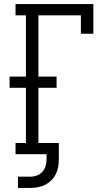

<svg xmlns="http://www.w3.org/2000/svg" viewBox="-20 -755 540 940"><path d="M68 165V110H129Q145 110 161 104Q177 98 188 85.5Q199 73 203.5 57Q208 41 208 24V0H56V-55H107V-325H27V-380H107V-680H56V-735H437V-590H376V-680H168V-380H257V-325H168V-55H268V24Q268 43 265 61.5Q262 80 253.5 97Q245 114 231.5 127.5Q218 141 201.5 149.5Q185 158 166.5 161.5Q148 165 129 165Z"/></svg>

Font: Iosevka Slab Light
Style: Regular
Weight: 300
Monospace: yes
Designer: Belleve Invis
Foundry: Belleve Invis
Version: Version 11.1.0; ttfautohint (v1.8.3)